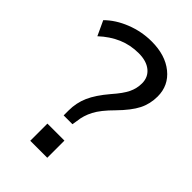

<svg xmlns="http://www.w3.org/2000/svg" viewBox="-215 -796 878 878"><g transform="rotate(45 223.5 -357.0)"><path d="M182 -190V-222Q182 -271 201 -314.5Q220 -358 266 -412Q303 -454 317.5 -484Q332 -514 332 -547Q332 -587 303 -610.5Q274 -634 224 -634Q170 -634 123.5 -614Q77 -594 35 -555L2 -626Q42 -666 102.5 -690Q163 -714 228 -714Q316 -714 370.5 -670Q425 -626 425 -555Q425 -507 404.5 -466.5Q384 -426 333 -374Q285 -326 266 -289.5Q247 -253 243 -215L239 -190ZM156 0V-111H266V0Z"/></g></svg>

Font: Nunito Sans Medium
Style: Regular
Weight: 500
Designer: Vernon Adams
Foundry: Vernon Adams
Version: Version 3.101; ttfautohint (v1.8.4.7-5d5b);gftools[0.9.27]